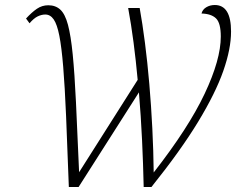

<svg xmlns="http://www.w3.org/2000/svg" viewBox="-20 -746 995 767"><path d="M255 1Q249 -164 244 -282Q239 -400 232.5 -479Q226 -558 217 -603.5Q208 -649 194.5 -668.5Q181 -688 161 -688Q146 -688 130.5 -680.5Q115 -673 98 -653L84 -672Q107 -697 127.5 -711Q148 -725 173 -725Q202 -725 221 -707.5Q240 -690 251.5 -647Q263 -604 270.5 -528.5Q278 -453 283.5 -337.5Q289 -222 296 -58L530 -427Q523 -504 513.5 -576.5Q504 -649 492 -714H538Q549 -653 559 -575.5Q569 -498 576.5 -410.5Q584 -323 588.5 -233Q593 -143 594 -57Q733 -235 797.5 -371.5Q862 -508 862 -600Q862 -654 843 -672.5Q824 -691 785 -692Q789 -708 804 -717Q819 -726 838 -726Q903 -726 903 -620Q903 -551 872 -462.5Q841 -374 771.5 -259.5Q702 -145 585 1H554Q552 -90 547.5 -186Q543 -282 535 -377L294 1Z"/></svg>

Font: Noto Serif ExtraLight
Style: Italic
Weight: 200
Italic angle: -12°
Designer: Monotype Design Team
Foundry: Monotype Imaging Inc.
Version: Version 2.014; ttfautohint (v1.8.4.7-5d5b)